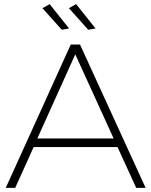

<svg xmlns="http://www.w3.org/2000/svg" viewBox="-20 -916 738 936"><path d="M644 0 553 -199H144L54 0H8L325 -699H370L690 0ZM162 -241H534L347 -651ZM222 -896 317 -777 281 -771 187 -876ZM351 -896 446 -777 410 -771 316 -876Z"/></svg>

Font: Montserrat arm2 ExtraLight
Style: Regular
Weight: 275
Designer: Julieta Ulanovsky
Foundry: Julieta Ulanovsky
Version: Version 6.000